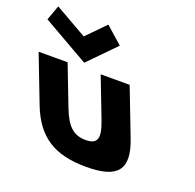

<svg xmlns="http://www.w3.org/2000/svg" viewBox="-280 -941 1121 1102"><g transform="rotate(20 280.5 -390.5)"><path d="M301.4 -705 198.3 -796 88.5 -684 -107.7 -796 -140.6 -705 142.8 -543ZM52.4 -513H-124.6L-14.1 -226C52.2 -54 164.8 15 356.8 15C548.8 15 608.2 -54 541.9 -226L431.4 -513H254.4L348.4 -269C387.3 -168 375.3 -129 301.3 -129C227.3 -129 185.3 -168 146.4 -269Z"/></g></svg>

Font: Hussar
Style: BdOpOblFour
Weight: 700
Foundry: Cannot Into Space Fonts
Version: Version 2.00